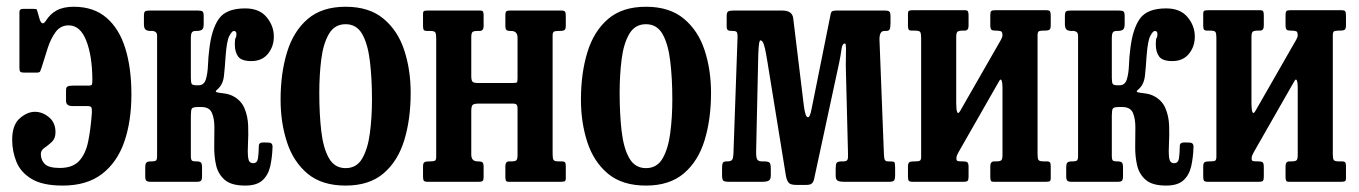

<svg xmlns="http://www.w3.org/2000/svg" viewBox="-20 -552 4128 583"><path d="M379 -265.5Q379 -184 357.5 -121.8Q336 -59.5 290 -24Q244 11.5 170.5 11.5Q109 11.5 75.8 -8.8Q42.5 -29 29.8 -60.8Q17 -92.5 17 -127.5Q17 -172.5 39.8 -192.5Q62.5 -212.5 86 -212.5Q109 -212.5 128.8 -196Q148.5 -179.5 148.5 -150.5Q148.5 -131.5 137.5 -121.2Q126.5 -111 115.2 -103.2Q104 -95.5 104 -84.5Q104 -66 116 -54Q128 -42 161.5 -42Q200.5 -42 220.2 -63.2Q240 -84.5 247.8 -122.5Q255.5 -160.5 259 -210Q259.5 -222.5 257.2 -226.2Q255 -230 244 -230H199.5Q180.5 -230 180.5 -246V-278.5Q180.5 -286.5 184.8 -289.2Q189 -292 202 -292H246Q257.5 -292 259 -295Q260.5 -298 260.5 -309.5Q260 -383 241.8 -429Q223.5 -475 188.5 -475Q164 -475 149.2 -455.2Q134.5 -435.5 124.8 -405.8Q115 -376 106 -346Q103.5 -338.5 101.8 -335Q100 -331.5 90.5 -331.5H53.5Q45 -331.5 42 -334Q39 -336.5 39 -344.5V-515.5Q39 -525 49 -525H83.5Q90.5 -525 91.5 -523.2Q92.5 -521.5 94 -516L99.5 -496.5Q107 -470.5 119 -488.5Q132 -509.5 152.2 -520.5Q172.5 -531.5 204 -531.5Q264.5 -531.5 303.2 -498.2Q342 -465 360.5 -405.2Q379 -345.5 379 -265.5Z M807.5 -104.5Q806.5 -73.5 800.5 -47Q794.5 -20.5 777 -4.5Q759.5 11.5 724.5 11.5Q682.5 11.5 662.5 -5.8Q642.5 -23 636.2 -50.2Q630 -77.5 630.5 -108Q631 -138.5 631 -165.5Q631 -192.5 623.2 -209.8Q615.5 -227 591.5 -227H581Q565.5 -227 562.5 -222.2Q559.5 -217.5 559.5 -201V-79Q559.5 -67.5 562.5 -64.8Q565.5 -62 574 -62H576Q586.5 -62 590 -58.5Q593.5 -55 593.5 -43.5V-16.5Q593.5 -7 590.5 -3.5Q587.5 0 578 0H437Q427.5 0 424.2 -3.5Q421 -7 421 -16.5V-43.5Q421 -55 424.8 -58.5Q428.5 -62 439 -62H442Q450.5 -62 453.8 -64.8Q457 -67.5 457 -79V-442.5Q457 -451 453.2 -454.2Q449.5 -457.5 444.5 -458H437Q427.5 -458 422.2 -462Q417 -466 417 -479V-503Q417 -514.5 420.2 -517.2Q423.5 -520 435 -520H580.5Q591.5 -520 595 -517.2Q598.5 -514.5 598.5 -503V-479Q598.5 -465 592.8 -461.5Q587 -458 576.5 -458H573.5Q566.5 -458 563 -454Q559.5 -450 559.5 -434.5V-316Q559.5 -301.5 562.2 -297.2Q565 -293 577 -293H582.5Q599.5 -293 605 -310.8Q610.5 -328.5 611.5 -354Q612.5 -379.5 615.5 -402.5Q622.5 -464 644.8 -495.2Q667 -526.5 724.5 -526.5Q767.5 -526.5 789.5 -500Q811.5 -473.5 811.5 -441Q811.5 -410.5 793.5 -388.5Q775.5 -366.5 743 -366.5Q713.5 -366.5 703.2 -380.2Q693 -394 693 -417.5Q693 -434 695.5 -437Q698 -440 698 -448.5Q698 -458 690 -458Q684.5 -458 676.5 -443.2Q668.5 -428.5 665 -381Q663 -348.5 660 -321.5Q657 -294.5 639.5 -280Q631.5 -273.5 638.5 -271.8Q645.5 -270 659.2 -268.5Q673 -267 685 -261.5Q711.5 -248.5 722 -224Q732.5 -199.5 733.5 -170.8Q734.5 -142 733 -116Q731.5 -90 733.5 -73.2Q735.5 -56.5 748.5 -56.5Q761 -56.5 763.2 -70.5Q765.5 -84.5 766 -109.5Q766 -120 781.5 -119.5L795.5 -119Q808.5 -119 807.5 -104.5Z M832 -249.5Q832 -329.5 851.5 -393.2Q871 -457 914.2 -494.2Q957.5 -531.5 1029.5 -531.5Q1101 -531.5 1144.5 -495.2Q1188 -459 1207.5 -399.5Q1227 -340 1227 -270Q1227 -190 1207.5 -126.2Q1188 -62.5 1144.5 -25.5Q1101 11.5 1029.5 11.5Q957.5 11.5 914.2 -24.5Q871 -60.5 851.5 -120Q832 -179.5 832 -249.5ZM949.5 -270Q949.5 -206 955.5 -154Q961.5 -102 978.8 -71.8Q996 -41.5 1029.5 -41.5Q1063 -41.5 1080 -71Q1097 -100.5 1103.2 -148.2Q1109.5 -196 1109.5 -250Q1109.5 -314 1103.2 -366Q1097 -418 1080 -448.2Q1063 -478.5 1029.5 -478.5Q996 -478.5 978.8 -449Q961.5 -419.5 955.5 -371.8Q949.5 -324 949.5 -270Z M1658 -84.5Q1658 -71.5 1660.5 -66.8Q1663 -62 1676 -62H1685Q1693.5 -62 1695.8 -58.8Q1698 -55.5 1698 -47V-11Q1698 -3 1694.5 -1.5Q1691 0 1682.5 0H1525.5Q1517.5 0 1516 -3.8Q1514.5 -7.5 1514.5 -15.5V-47.5Q1514.5 -62 1526 -62H1533Q1544 -62 1547.8 -65.2Q1551.5 -68.5 1551.5 -81.5V-222Q1551.5 -231 1548.5 -234.2Q1545.5 -237.5 1536 -237.5H1435.5Q1420.5 -237.5 1415.8 -234Q1411 -230.5 1411 -214.5V-82.5Q1411 -62 1430.5 -62H1432Q1441.5 -62 1445 -59Q1448.5 -56 1448.5 -45V-15Q1448.5 -6 1445.8 -3Q1443 0 1434.5 0H1278.5Q1269.5 0 1267 -3.2Q1264.5 -6.5 1264.5 -16V-46Q1264.5 -56.5 1268.5 -59.2Q1272.5 -62 1282.5 -62H1287.5Q1297 -62 1300.8 -64.2Q1304.5 -66.5 1304.5 -76V-435.5Q1304.5 -448.5 1302 -453.2Q1299.5 -458 1286.5 -458H1277.5Q1269 -458 1266.8 -461.2Q1264.5 -464.5 1264.5 -473V-509Q1264.5 -517.5 1268 -518.8Q1271.5 -520 1280 -520H1437.5Q1445 -520 1446.8 -516.5Q1448.5 -513 1448.5 -504.5V-472.5Q1448.5 -458 1436 -458H1429.5Q1418.5 -458 1414.8 -454.8Q1411 -451.5 1411 -438.5V-321.5Q1411 -309 1414.2 -304.5Q1417.5 -300 1431 -300H1536.5Q1547.5 -300 1549.5 -302Q1551.5 -304 1551.5 -315V-437.5Q1551.5 -458 1532 -458H1530.5Q1521 -458 1517.8 -461Q1514.5 -464 1514.5 -475V-505Q1514.5 -514 1517 -517Q1519.5 -520 1528.5 -520H1684Q1693 -520 1695.5 -516.8Q1698 -513.5 1698 -504V-474Q1698 -463.5 1694 -460.8Q1690 -458 1680 -458H1675Q1665.5 -458 1661.8 -455.8Q1658 -453.5 1658 -444Z M1744 -249.5Q1744 -329.5 1763.5 -393.2Q1783 -457 1826.2 -494.2Q1869.5 -531.5 1941.5 -531.5Q2013 -531.5 2056.5 -495.2Q2100 -459 2119.5 -399.5Q2139 -340 2139 -270Q2139 -190 2119.5 -126.2Q2100 -62.5 2056.5 -25.5Q2013 11.5 1941.5 11.5Q1869.5 11.5 1826.2 -24.5Q1783 -60.5 1763.5 -120Q1744 -179.5 1744 -249.5ZM1861.5 -270Q1861.5 -206 1867.5 -154Q1873.5 -102 1890.8 -71.8Q1908 -41.5 1941.5 -41.5Q1975 -41.5 1992 -71Q2009 -100.5 2015.2 -148.2Q2021.5 -196 2021.5 -250Q2021.5 -314 2015.2 -366Q2009 -418 1992 -448.2Q1975 -478.5 1941.5 -478.5Q1908 -478.5 1890.8 -449Q1873.5 -419.5 1867.5 -371.8Q1861.5 -324 1861.5 -270Z M2206.5 -458H2203.5Q2193 -458 2189.8 -460.8Q2186.5 -463.5 2186.5 -473V-503Q2186.5 -515 2191.5 -517.5Q2196.5 -520 2207.5 -520H2355Q2385.5 -520 2388.5 -497L2421 -229.5Q2423 -214.5 2426 -205.2Q2429 -196 2433.5 -196Q2439.5 -196 2444 -219.5L2501 -503Q2502.5 -513.5 2505.5 -516.8Q2508.5 -520 2522.5 -520H2666Q2677 -520 2680.5 -516.8Q2684 -513.5 2684 -502V-483Q2684 -467 2681.2 -462.5Q2678.5 -458 2670 -458H2665Q2650 -458 2650.5 -431L2664 -83Q2664.5 -70.5 2667 -66.2Q2669.5 -62 2676 -62H2679Q2693 -62 2695.5 -59.8Q2698 -57.5 2698 -43V-21Q2698 -8.5 2695 -4.2Q2692 0 2680 0H2541.5Q2530 0 2523.8 -3.2Q2517.5 -6.5 2517.5 -19V-38Q2517.5 -52.5 2520.2 -57.2Q2523 -62 2537.5 -62H2540.5Q2550.5 -62 2553 -66.5Q2555.5 -71 2555 -83L2548.5 -340.5Q2548 -353.5 2548.5 -372.2Q2549 -391 2548.8 -405.5Q2548.5 -420 2546 -420Q2537.5 -420 2535.2 -402.8Q2533 -385.5 2528.5 -363.5L2452 -8.5Q2450 0.5 2445.2 5Q2440.5 9.5 2428 9.5H2398Q2380 9.5 2374.5 2.5Q2369 -4.5 2366.5 -17.5L2310 -366Q2308 -376.5 2305.5 -391.5Q2303 -406.5 2299 -418Q2295 -429.5 2289 -429.5Q2286.5 -429.5 2285 -420.5Q2283.5 -411.5 2282.5 -388L2276 -94.5Q2275.5 -74 2279.2 -68Q2283 -62 2292.5 -62H2298.5Q2312 -62 2316.2 -58.5Q2320.5 -55 2320.5 -40V-20Q2320.5 -7 2314.2 -3.5Q2308 0 2294.5 0H2194.5Q2180.5 0 2176.5 -3.2Q2172.5 -6.5 2172.5 -20V-41Q2172.5 -55 2175.5 -58.5Q2178.5 -62 2187 -62H2188.5Q2200.5 -62 2203.5 -67.5Q2206.5 -73 2207 -84L2219.5 -438Q2220 -448 2218 -453Q2216 -458 2206.5 -458Z M3130.5 -84.5Q3130.5 -71.5 3133 -66.8Q3135.5 -62 3148.5 -62H3157.5Q3166 -62 3168.2 -58.8Q3170.5 -55.5 3170.5 -47V-11Q3170.5 -3 3167 -1.5Q3163.5 0 3155 0H2998Q2990 0 2988.5 -3.8Q2987 -7.5 2987 -15.5V-47.5Q2987 -62 2999 -62H3005.5Q3016.5 -62 3020.2 -65.2Q3024 -68.5 3024 -81.5V-287Q3024 -301.5 3021.2 -307.8Q3018.5 -314 3014 -306L2892 -92.5Q2890 -88.5 2887 -83Q2884 -77.5 2884 -71Q2884 -63.5 2889 -62.8Q2894 -62 2903 -62H2904.5Q2914 -62 2917.5 -59Q2921 -56 2921 -45V-15Q2921 -6 2918.2 -3Q2915.5 0 2907 0H2751Q2742 0 2739.5 -3.2Q2737 -6.5 2737 -16V-46Q2737 -56.5 2741 -59.2Q2745 -62 2755 -62H2760Q2769.5 -62 2773.2 -64.2Q2777 -66.5 2777 -76V-436.5Q2777 -449.5 2774.5 -454.2Q2772 -459 2759 -459H2750Q2741.5 -459 2739.2 -462.2Q2737 -465.5 2737 -474V-510Q2737 -518 2740.5 -519.5Q2744 -521 2752.5 -521H2909.5Q2917.5 -521 2919.2 -517.2Q2921 -513.5 2921 -505.5V-473.5Q2921 -459 2909 -459H2902Q2891.5 -459 2887.5 -455.8Q2883.5 -452.5 2883.5 -439.5V-238Q2883.5 -218.5 2886.5 -211.5Q2889.5 -204.5 2896 -216L3019.5 -431.5Q3024 -440 3024 -444Q3024 -455 3019.5 -457Q3015 -459 3004.5 -459H3003Q2993.5 -459 2990.2 -462Q2987 -465 2987 -476V-506Q2987 -515 2989.5 -518Q2992 -521 3001 -521H3156.5Q3165.5 -521 3168 -517.8Q3170.5 -514.5 3170.5 -505V-475Q3170.5 -464.5 3166.5 -461.8Q3162.5 -459 3152.5 -459H3147.5Q3138 -459 3134.2 -456.8Q3130.5 -454.5 3130.5 -445Z M3604 -104.5Q3603 -73.5 3597 -47Q3591 -20.5 3573.5 -4.5Q3556 11.5 3521 11.5Q3479 11.5 3459 -5.8Q3439 -23 3432.8 -50.2Q3426.5 -77.5 3427 -108Q3427.5 -138.5 3427.5 -165.5Q3427.5 -192.5 3419.8 -209.8Q3412 -227 3388 -227H3377.5Q3362 -227 3359 -222.2Q3356 -217.5 3356 -201V-79Q3356 -67.5 3359 -64.8Q3362 -62 3370.5 -62H3372.5Q3383 -62 3386.5 -58.5Q3390 -55 3390 -43.5V-16.5Q3390 -7 3387 -3.5Q3384 0 3374.5 0H3233.5Q3224 0 3220.8 -3.5Q3217.5 -7 3217.5 -16.5V-43.5Q3217.5 -55 3221.2 -58.5Q3225 -62 3235.5 -62H3238.5Q3247 -62 3250.2 -64.8Q3253.5 -67.5 3253.5 -79V-442.5Q3253.5 -451 3249.8 -454.2Q3246 -457.5 3241 -458H3233.5Q3224 -458 3218.8 -462Q3213.5 -466 3213.5 -479V-503Q3213.5 -514.5 3216.8 -517.2Q3220 -520 3231.5 -520H3377Q3388 -520 3391.5 -517.2Q3395 -514.5 3395 -503V-479Q3395 -465 3389.2 -461.5Q3383.5 -458 3373 -458H3370Q3363 -458 3359.5 -454Q3356 -450 3356 -434.5V-316Q3356 -301.5 3358.8 -297.2Q3361.5 -293 3373.5 -293H3379Q3396 -293 3401.5 -310.8Q3407 -328.5 3408 -354Q3409 -379.5 3412 -402.5Q3419 -464 3441.2 -495.2Q3463.5 -526.5 3521 -526.5Q3564 -526.5 3586 -500Q3608 -473.5 3608 -441Q3608 -410.5 3590 -388.5Q3572 -366.5 3539.5 -366.5Q3510 -366.5 3499.8 -380.2Q3489.5 -394 3489.5 -417.5Q3489.5 -434 3492 -437Q3494.5 -440 3494.5 -448.5Q3494.5 -458 3486.5 -458Q3481 -458 3473 -443.2Q3465 -428.5 3461.5 -381Q3459.5 -348.5 3456.5 -321.5Q3453.5 -294.5 3436 -280Q3428 -273.5 3435 -271.8Q3442 -270 3455.8 -268.5Q3469.5 -267 3481.5 -261.5Q3508 -248.5 3518.5 -224Q3529 -199.5 3530 -170.8Q3531 -142 3529.5 -116Q3528 -90 3530 -73.2Q3532 -56.5 3545 -56.5Q3557.5 -56.5 3559.8 -70.5Q3562 -84.5 3562.5 -109.5Q3562.5 -120 3578 -119.5L3592 -119Q3605 -119 3604 -104.5Z M4027 -84.5Q4027 -71.5 4029.5 -66.8Q4032 -62 4045 -62H4054Q4062.5 -62 4064.8 -58.8Q4067 -55.5 4067 -47V-11Q4067 -3 4063.5 -1.5Q4060 0 4051.5 0H3894.5Q3886.5 0 3885 -3.8Q3883.5 -7.5 3883.5 -15.5V-47.5Q3883.5 -62 3895.5 -62H3902Q3913 -62 3916.8 -65.2Q3920.5 -68.5 3920.5 -81.5V-287Q3920.5 -301.5 3917.8 -307.8Q3915 -314 3910.5 -306L3788.5 -92.5Q3786.5 -88.5 3783.5 -83Q3780.5 -77.5 3780.5 -71Q3780.5 -63.5 3785.5 -62.8Q3790.5 -62 3799.5 -62H3801Q3810.5 -62 3814 -59Q3817.5 -56 3817.5 -45V-15Q3817.5 -6 3814.8 -3Q3812 0 3803.5 0H3647.5Q3638.5 0 3636 -3.2Q3633.5 -6.5 3633.5 -16V-46Q3633.5 -56.5 3637.5 -59.2Q3641.5 -62 3651.5 -62H3656.5Q3666 -62 3669.8 -64.2Q3673.5 -66.5 3673.5 -76V-436.5Q3673.5 -449.5 3671 -454.2Q3668.5 -459 3655.5 -459H3646.5Q3638 -459 3635.8 -462.2Q3633.5 -465.5 3633.5 -474V-510Q3633.5 -518 3637 -519.5Q3640.5 -521 3649 -521H3806Q3814 -521 3815.8 -517.2Q3817.5 -513.5 3817.5 -505.5V-473.5Q3817.5 -459 3805.5 -459H3798.5Q3788 -459 3784 -455.8Q3780 -452.5 3780 -439.5V-238Q3780 -218.5 3783 -211.5Q3786 -204.5 3792.5 -216L3916 -431.5Q3920.5 -440 3920.5 -444Q3920.5 -455 3916 -457Q3911.5 -459 3901 -459H3899.5Q3890 -459 3886.8 -462Q3883.5 -465 3883.5 -476V-506Q3883.5 -515 3886 -518Q3888.5 -521 3897.5 -521H4053Q4062 -521 4064.5 -517.8Q4067 -514.5 4067 -505V-475Q4067 -464.5 4063 -461.8Q4059 -459 4049 -459H4044Q4034.5 -459 4030.8 -456.8Q4027 -454.5 4027 -445Z"/></svg>

Font: Besley* Condensed Medium
Style: Regular
Weight: 500
Width: 3
Designer: Owen Earl
Foundry: indestructible type*
Version: Version 3.000; ttfautohint (v1.8.3)